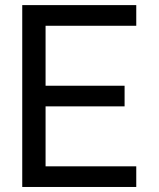

<svg xmlns="http://www.w3.org/2000/svg" viewBox="-20 -743 630 763"><path d="M475.1 -402.3H161.1V-640.6H521.5V-722.7H68.4V0H521.5V-82H161.1V-320.3H475.1Z"/></svg>

Font: Giphurs
Style: Regular
Weight: 400
Version: Version 2.010